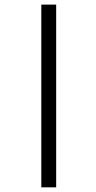

<svg xmlns="http://www.w3.org/2000/svg" viewBox="-20 -764 413 828"><path d="M158.2 43.9V-744.1H222.2V43.9Z"/></svg>

Font: Bebas Neue Regular
Style: Regular
Weight: 400
Designer: Ryoichi Tsunekawa
Foundry: Ryoichi Tsunekawa
Version: Version 001.003